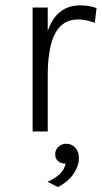

<svg xmlns="http://www.w3.org/2000/svg" viewBox="-20 -504 390 736"><path d="M163 0H105V-475H163V-385Q196.5 -483.5 288 -483.5Q321.5 -483.5 350 -473L343.5 -416.5Q329 -422 311.8 -425.8Q294.5 -429.5 281 -429.5Q237 -429.5 211.2 -403Q185.5 -376.5 174.2 -328.8Q163 -281 163 -217.5ZM202 213 162.5 193Q190.5 180 208.2 164Q226 148 231.5 123.5Q213.5 123.5 202.5 113.5Q191.5 103.5 191.5 87.5Q191.5 70.5 204 58.8Q216.5 47 233.5 47Q254.5 47 268.5 62Q282.5 77 282.5 103Q282.5 131 262.5 161.5Q242.5 192 202 213Z"/></svg>

Font: Betina Sans Light
Style: Regular
Weight: 300
Designer: Jonathan Pinhorn (font) & Cristiano Sobral (main changes)
Version: Version 2.001;October 6, 2020;FontCreator 13.0.0.2681 64-bit